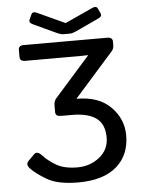

<svg xmlns="http://www.w3.org/2000/svg" viewBox="-59 -907 731 969"><g transform="rotate(-5 307.0 -422.5)"><path d="M137.7 -801.3Q117.7 -810.5 125 -826.2L136.2 -850.6Q143.6 -866.2 163.6 -856.9L304.2 -792.5H305.2L445.8 -856.9Q465.8 -866.2 473.1 -850.6L484.4 -826.2Q491.7 -810.5 471.7 -801.3L353 -746.1Q334 -737.3 321.8 -737.3H287.6Q275.4 -737.3 256.3 -746.1ZM60.1 -78.1Q41 -99.1 57.6 -115.7L88.9 -147Q104.5 -162.6 128.4 -136.7Q152.8 -109.9 193.1 -85.7Q233.4 -61.5 301.3 -61.5Q365.2 -61.5 412.8 -99.6Q460.4 -137.7 460.4 -198.7Q460.4 -266.6 418.7 -297.1Q377 -327.6 295.9 -327.6H239.3Q212.4 -327.6 212.4 -348.6V-382.8Q212.4 -404.8 224.6 -418.5L402.3 -619.1V-621.1Q382.8 -620.1 363.3 -620.1H84.5Q57.6 -620.1 57.6 -642.1V-678.2Q57.6 -700.2 84.5 -700.2H507.3Q534.2 -700.2 534.2 -678.2V-661.1Q534.2 -642.6 524.4 -631.3L327.1 -408.7V-406.7Q438.5 -406.7 499 -345.5Q559.6 -284.2 559.6 -201.2Q559.6 -101.1 492.4 -43.2Q425.3 14.6 298.3 14.6Q194.8 14.6 139.4 -18.3Q84 -51.3 60.1 -78.1Z"/></g></svg>

Font: Istok
Style: Regular
Weight: 500
Designer: Andrey V. Panov
Foundry: Andrey V. Panov
Version: Version 1.0.3